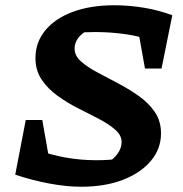

<svg xmlns="http://www.w3.org/2000/svg" viewBox="-20 -699 695 731"><path d="M38 -34 117 -130Q227 -89 347 -89Q393 -89 440 -95L387 -78Q414 -94 428.5 -115Q443 -136 443 -158Q443 -184 419 -205Q395 -226 358 -245.5Q321 -265 279 -286Q237 -307 199.5 -334Q162 -361 138.5 -396Q115 -431 115 -478Q115 -538 152.5 -583.5Q190 -629 257.5 -654Q325 -679 415 -679Q472 -679 528.5 -669.5Q585 -660 636 -641L578 -538Q527 -558 466.5 -567.5Q406 -577 343 -577Q320 -577 297.5 -576Q275 -575 253 -572L309 -581Q289 -570 276.5 -552.5Q264 -535 264 -514Q264 -487 288 -465.5Q312 -444 349.5 -424Q387 -404 429 -382Q471 -360 508.5 -333.5Q546 -307 569.5 -272.5Q593 -238 593 -191Q593 -132 554 -86Q515 -40 447 -14Q379 12 289 12Q234 12 169 0Q104 -12 38 -34ZM179 -26 38 -34 78 -242H141ZM532 -438 494 -650 636 -641 595 -438Z"/></svg>

Font: Piazzolla Thin ExtraBold
Style: Italic
Weight: 800
Italic angle: -11.3°
Version: Version 2.005